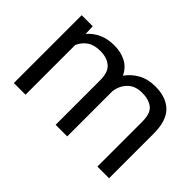

<svg xmlns="http://www.w3.org/2000/svg" viewBox="-90 -798 1057 1057"><g transform="rotate(45 438.5 -269.0)"><path d="M280.3 -461.9Q231.9 -461.9 202.6 -441.4Q173.3 -420.9 158.7 -387.2V0H67.9V-528.3H153.8L156.2 -470.7Q183.1 -502.4 222.2 -520.3Q261.2 -538.1 312.5 -538.1Q363.3 -538.1 403.1 -517.8Q442.9 -497.6 463.9 -453.1Q490.2 -491.2 532.5 -514.6Q574.7 -538.1 631.8 -538.1Q716.8 -538.1 762.9 -492.7Q809.1 -447.3 809.1 -347.2V0H718.3V-348.1Q718.3 -414.6 687.7 -438.2Q657.2 -461.9 605.5 -461.9Q550.8 -461.9 519.5 -429.4Q488.3 -397 483.4 -350.6V0H393.1V-347.7Q393.1 -409.7 362.3 -435.8Q331.5 -461.9 280.3 -461.9Z"/></g></svg>

Font: Vazirmatn RD FD
Style: Regular
Weight: 400
Designer: Saber Rastikerdar
Foundry: Saber Rastikerdar
Version: Version 33.003